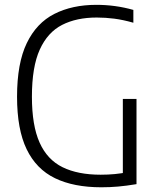

<svg xmlns="http://www.w3.org/2000/svg" viewBox="-20 -769 654 794"><path d="M399 5.5Q285 5.5 207.5 -32Q130 -69.5 90.2 -151.8Q50.5 -234 50.5 -369Q50.5 -507.5 90.8 -590.8Q131 -674 204.8 -711.5Q278.5 -749 378.5 -749Q417.5 -749 456 -743.8Q494.5 -738.5 531.5 -728V-675Q489.5 -687 452.8 -691.8Q416 -696.5 380 -696.5Q296.5 -696.5 236.8 -666Q177 -635.5 144.5 -564Q112 -492.5 112 -369Q112 -250 143.8 -179.2Q175.5 -108.5 238.8 -77.5Q302 -46.5 396.5 -46.5Q427.5 -46.5 455.2 -49.2Q483 -52 508.5 -57L488 -33V-360H544.5V-7.5Q502.5 -0.5 468.5 2.5Q434.5 5.5 399 5.5Z"/></svg>

Font: Encode Sans SemiCondensed Light
Style: Regular
Weight: 300
Width: 4
Designer: Multiple Designers
Foundry: Impallari Type
Version: Version 3.002